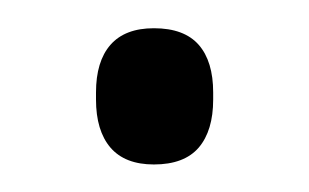

<svg xmlns="http://www.w3.org/2000/svg" viewBox="-20 -108 219 136"><path d="M89 8.5Q68.5 8.5 58.2 -3.5Q48 -15.5 48 -37.5V-42.5Q48 -64.5 58.2 -76.2Q68.5 -88 89 -88Q110.5 -88 120.8 -76.2Q131 -64.5 131 -42.5V-37.5Q131 -15.5 120.8 -3.5Q110.5 8.5 89 8.5Z"/></svg>

Font: Anek Gurmukhi Light
Style: Regular
Weight: 300
Designer: Sarang Kulkarni (Gurmukhi), Yesha Goshar (Latin)
Foundry: Ek Type
Version: Version 1.003